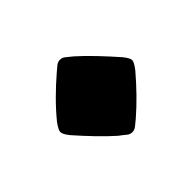

<svg xmlns="http://www.w3.org/2000/svg" viewBox="-64 -293 409 409"><g transform="rotate(45 141.0 -88.5)"><path d="M31.7 -88.4Q31.7 -95.2 36.1 -100.3Q40.5 -105.5 47.4 -114.3Q62.5 -131.3 82.3 -150.1Q102.1 -168.9 122.1 -186.5Q134.8 -196.8 141.1 -196.8Q147 -196.8 160.6 -186.5Q203.1 -150.4 234.4 -114.3Q241.2 -106 245.6 -100.6Q250 -95.2 250 -88.4Q250 -81.5 245.4 -76.2Q240.7 -70.8 233.9 -61.5Q219.2 -44.9 200 -26.4Q180.7 -7.8 160.6 9.8Q147.9 20 141.1 20Q135.3 20 121.1 9.8Q99.6 -7.8 81.1 -26.6Q62.5 -45.4 47.4 -63Q40.5 -71.3 36.1 -76.4Q31.7 -81.5 31.7 -88.4Z"/></g></svg>

Font: ADLaM Display
Style: Regular
Weight: 400
Designer: Mark Jamra, Neil Patel, Concept: Andrew Footit
Foundry: Microsoft
Version: Version 2.000; ttfautohint (v1.8.4.7-5d5b);gftools[0.9.28]